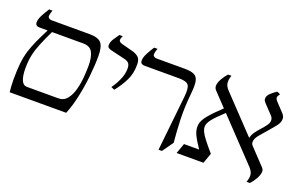

<svg xmlns="http://www.w3.org/2000/svg" viewBox="-77 -900 1922 1230"><g transform="rotate(20 884.5 -285.0)"><path d="M448 -332Q448 -389 431 -422Q414 -455 367 -455H154Q127 -398 109 -355Q91 -312 82 -271Q73 -230 73 -178Q73 -129 85 -99.5Q97 -70 124 -70H337Q374 -70 396 -97.5Q418 -125 429.5 -167Q441 -209 444.5 -253.5Q448 -298 448 -332ZM384 -525Q443 -525 464.5 -500.5Q486 -476 486 -412Q486 -349 478 -274Q470 -199 454.5 -127Q439 -55 416 0H31Q29 -18 27.5 -40Q26 -62 26 -85Q26 -149 31 -195.5Q36 -242 48 -281Q60 -320 78.5 -361Q97 -402 124 -455H67Q57 -455 48.5 -460.5Q40 -466 40 -481Q40 -502 55.5 -531.5Q71 -561 87 -585H110Q95 -545 103 -535Q111 -525 128 -525Z M602 -537 678 -517Q702 -511 720 -496.5Q738 -482 738 -444Q738 -384 714.5 -336.5Q691 -289 655 -244L632 -254Q656 -288 672.5 -325.5Q689 -363 689 -400Q689 -423 680 -435Q671 -447 645 -453L552 -475Q541 -478 532.5 -483Q524 -488 524 -501Q524 -522 538 -544Q552 -566 566 -585H589Q577 -561 581 -551.5Q585 -542 602 -537Z M1053 20 1093 -358Q1099 -415 1085.5 -435Q1072 -455 1019 -455H783Q773 -455 764.5 -460.5Q756 -466 756 -481Q756 -502 771.5 -531.5Q787 -561 803 -585H826Q811 -545 819 -535Q827 -525 844 -525H1034Q1076 -525 1098 -514.5Q1120 -504 1126 -475Q1132 -446 1126 -390Q1116 -289 1119 -209Q1122 -129 1129 -55L1076 20Z M1715 -100Q1728 -87 1724.5 -66.5Q1721 -46 1708 -23.5Q1695 -1 1676 20H1653Q1664 -9 1661.5 -30.5Q1659 -52 1639 -74L1378 -349Q1324 -299 1302 -271Q1280 -243 1280 -219Q1280 -206 1288 -188Q1296 -170 1317 -142.5Q1338 -115 1377 -70L1352 0H1169L1194 -70H1297Q1263 -120 1248 -152.5Q1233 -185 1237 -218Q1240 -246 1270 -283Q1300 -320 1356 -372L1268 -465Q1256 -479 1259 -499Q1262 -519 1275.5 -542Q1289 -565 1307 -585H1330Q1320 -557 1322 -535Q1324 -513 1344 -491L1591 -231L1573 -250Q1577 -271 1591.5 -291.5Q1606 -312 1623.5 -331Q1641 -350 1654 -368Q1667 -386 1667 -402Q1667 -410 1664 -418Q1661 -426 1653 -434L1597 -493Q1591 -499 1586.5 -506Q1582 -513 1582 -521Q1582 -542 1602.5 -560.5Q1623 -579 1641 -590L1663 -580Q1651 -564 1650.5 -555Q1650 -546 1658 -535L1718 -471Q1733 -455 1733 -437Q1733 -412 1713.5 -387.5Q1694 -363 1672 -338Q1647 -310 1624.5 -283Q1602 -256 1602 -233Q1602 -219 1612 -209Z"/></g></svg>

Font: Bona Nova
Style: Italic
Weight: 400
Italic angle: -4°
Designer: Mateusz Machalski
Foundry: Capitalics
Version: Version 4.001; ttfautohint (v1.8.3)